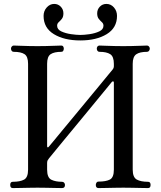

<svg xmlns="http://www.w3.org/2000/svg" viewBox="-20 -958 819 978"><path d="M45 0Q32 0 32 -16Q32 -32 45 -32Q82 -32 102.5 -43Q123 -54 123 -94V-633Q123 -670 105 -682Q87 -694 50 -694Q43 -694 39.5 -699Q36 -704 36 -711Q36 -716 40 -721Q44 -726 50 -726Q55 -726 78 -725Q101 -724 128 -723.5Q155 -723 171 -723Q187 -723 214 -723.5Q241 -724 264 -725Q287 -726 292 -726Q299 -726 302 -721Q305 -716 305 -711Q305 -704 302 -699Q299 -694 292 -694Q256 -694 238 -682Q220 -670 220 -633V-213Q220 -209 222.5 -207.5Q225 -206 228 -210Q231 -213 249 -235Q267 -257 296 -292Q325 -327 358.5 -367.5Q392 -408 425.5 -448.5Q459 -489 487.5 -523.5Q516 -558 533.5 -579.5Q551 -601 553 -603Q560 -611 560 -621V-633Q560 -670 541.5 -682Q523 -694 487 -694Q480 -694 476.5 -699Q473 -704 473 -711Q473 -716 476.5 -721Q480 -726 487 -726Q492 -726 515 -725Q538 -724 565 -723.5Q592 -723 608 -723Q624 -723 651 -723.5Q678 -724 701 -725Q724 -726 729 -726Q735 -726 739 -721Q743 -716 743 -711Q743 -704 739 -699Q735 -694 729 -694Q692 -694 674 -681.5Q656 -669 656 -633V-94Q656 -55 676.5 -43.5Q697 -32 734 -32Q747 -32 747 -16Q747 0 734 0Q727 0 703 -0.5Q679 -1 651.5 -1.5Q624 -2 608 -2Q592 -2 565 -1.5Q538 -1 513.5 -0.5Q489 0 482 0Q468 0 468 -16Q468 -22 471.5 -27.5Q475 -33 482 -33Q520 -33 540 -43.5Q560 -54 560 -94V-538Q560 -543 556.5 -543.5Q553 -544 550 -541Q549 -540 532.5 -519.5Q516 -499 488.5 -466Q461 -433 428.5 -393Q396 -353 362.5 -313Q329 -273 300.5 -238Q272 -203 253 -180Q234 -157 230 -152Q225 -146 222.5 -141Q220 -136 220 -127V-94Q220 -53 241.5 -42.5Q263 -32 296 -32Q303 -32 307 -27Q311 -22 311 -16Q311 0 296 0Q290 0 266 -0.5Q242 -1 214.5 -1.5Q187 -2 171 -2Q155 -2 128 -1.5Q101 -1 76.5 -0.5Q52 0 45 0ZM389 -752Q307 -752 254.5 -784Q202 -816 202 -877Q202 -902 218 -920Q234 -938 256 -938Q276 -938 289.5 -924Q303 -910 303 -890Q303 -872 295 -862Q287 -852 279 -845Q271 -838 271 -827Q271 -808 292.5 -798Q314 -788 342 -784Q370 -780 389 -780Q409 -780 436.5 -784Q464 -788 485.5 -798Q507 -808 507 -827Q507 -838 499 -845Q491 -852 483 -862Q475 -872 475 -890Q475 -910 488.5 -924Q502 -938 522 -938Q545 -938 560.5 -920Q576 -902 576 -877Q576 -816 523.5 -784Q471 -752 389 -752Z"/></svg>

Font: Zen Old Mincho Medium
Style: Regular
Weight: 500
Designer: Yoshimichi Ohira
Foundry: Positype
Version: Version 1.500